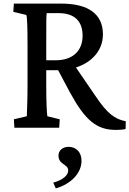

<svg xmlns="http://www.w3.org/2000/svg" viewBox="-20 -710 719 1067"><path d="M60 0H309L312 -47L243 -64C240 -87 237 -139 237 -237V-320H303L370 -194C454 -41 517 12 624 12C641 12 661 11 678 7L679 -36C618 -48 576 -79 513 -173L402 -335C493 -364 552 -432 552 -519C552 -632 471 -690 320 -690H57L54 -644L126 -627C131 -618 133 -558 133 -452V-237C133 -164 130 -85 129 -64L57 -47ZM237 -375V-469C237 -605 237 -629 240 -637H306C392 -637 439 -594 439 -512C439 -426 383 -375 289 -375ZM276 305 290 337C379 311 433 249 433 184C433 135 403 106 361 106C329 106 305 126 305 154C305 207 359 200 359 238C359 263 331 290 276 305Z"/></svg>

Font: TPK Tissa Web Medium
Style: Regular
Weight: 500
Designer: Jacques Le Bailly, Suppakit Chalermlarp | Katatrad Co.,Ltd.
Foundry: Jacques Le Bailly, Cadson Demak Co.,Ltd.
Version: Version 5.000;Glyphs 3.1.2 (3151)